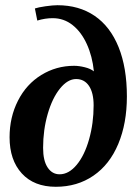

<svg xmlns="http://www.w3.org/2000/svg" viewBox="-20 -714 536 744"><path d="M267.1 -459Q286.1 -459 308.6 -453.4Q331.1 -447.8 343.8 -437.5Q337.9 -496.1 316.4 -543.2Q294.9 -590.3 261.2 -616.9Q227.5 -643.6 184.1 -643.6Q154.8 -643.6 124.5 -634.3L115.2 -681.2Q127.4 -685.5 156.2 -689.7Q185.1 -693.8 202.6 -693.8Q286.1 -693.8 346.7 -652.6Q407.2 -611.3 439.5 -531.5Q471.7 -451.7 471.7 -340.3Q471.7 -235.8 438.2 -156Q404.8 -76.2 342 -33.2Q279.3 9.8 196.3 9.8Q111.8 9.8 64.5 -42Q17.1 -93.8 17.1 -182.1Q17.1 -259.8 49.6 -323.7Q82 -387.7 139.9 -423.3Q197.8 -459 267.1 -459ZM147 -141.1Q147 -91.3 164.6 -64.9Q182.1 -38.6 210.9 -38.6Q246.6 -38.6 277.1 -75.2Q307.6 -111.8 325.2 -174.1Q342.8 -236.3 342.8 -305.7Q342.8 -354 325 -380.9Q307.1 -407.7 274.9 -407.7Q242.2 -407.7 212.4 -370.8Q182.6 -334 164.8 -272.2Q147 -210.4 147 -141.1Z"/></svg>

Font: Tinos
Style: Bold Italic
Weight: 700
Italic angle: -16.333°
Designer: Steve Matteson
Foundry: Monotype Imaging Inc.
Version: Version 1.23